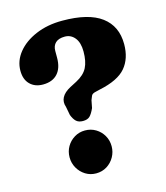

<svg xmlns="http://www.w3.org/2000/svg" viewBox="-111 -820 793 918"><g transform="rotate(-15 285.0 -360.5)"><path d="M194 -331.3 201.9 -289.4Q210 -267.9 221.9 -256.5Q233.9 -245.2 255.5 -245.2Q277.9 -245.2 289.4 -256.3Q301 -267.5 312.7 -293.8L320 -331Q324.1 -341.9 328.3 -351.4Q332.5 -360.9 349.6 -364.5L371.8 -369.9Q464.9 -389.3 502.6 -434Q540.3 -478.6 540.3 -549.8Q540.3 -639 476.5 -686.6Q412.8 -734.3 282.7 -734.3Q209.2 -734.3 151.5 -709.7Q93.8 -685.2 60.9 -644.4Q28 -603.6 28 -554.6Q28 -511.3 52.1 -487.3Q76.2 -463.2 116 -463.2Q162.9 -463.2 188.2 -490.8Q213.6 -518.4 213.6 -569.6V-603.4Q213.6 -628.7 229 -643.2Q244.5 -657.6 274.9 -657.6Q305.1 -657.6 324.3 -633.7Q343.5 -609.7 343.5 -565.8Q343.5 -516.9 327.9 -486.4Q312.4 -456 272.1 -434.9L238.9 -417.6Q207.7 -401 196.2 -379.2Q184.7 -357.4 194 -331.3ZM251.7 13Q222.9 13 199.3 -1.6Q175.7 -16.3 161.8 -40.7Q148 -65.1 148 -93.5Q148 -122.9 161.8 -146.7Q175.7 -170.6 199.3 -184.9Q222.9 -199.3 251.7 -199.3Q281.4 -199.3 305 -184.9Q328.6 -170.6 342.3 -146.7Q356.1 -122.9 356.1 -93.5Q356.1 -65.1 342.3 -40.7Q328.6 -16.3 305 -1.6Q281.4 13 251.7 13Z"/></g></svg>

Font: Fraunces SuperSoft Wonky
Style: Regular
Weight: 900
Version: Version 1.000;[b76b70a41]